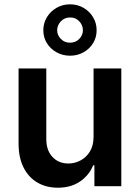

<svg xmlns="http://www.w3.org/2000/svg" viewBox="-20 -863 648 890"><path d="M413.7 -229.4V-545.5H542.3V0H417.6V-96.9H411.9Q393.5 -51.1 351.4 -22Q309.3 7.1 247.9 7.1Q194.2 7.1 153.2 -16.9Q112.2 -40.8 89.1 -86.8Q66.1 -132.8 66.1 -198.2V-545.5H194.6V-218Q194.6 -166.2 223 -135.7Q251.4 -105.1 297.6 -105.1Q326 -105.1 352.6 -119Q379.3 -132.8 396.5 -160.3Q413.7 -187.9 413.7 -229.4ZM304.7 -604.8Q270.2 -604.8 242 -620.6Q213.8 -636.4 197.3 -663Q180.8 -689.6 180.8 -722.7Q180.8 -755.7 197.3 -783Q213.8 -810.4 242 -826.7Q270.2 -843 304.7 -843Q339.1 -843 367.2 -826.7Q395.2 -810.4 411.6 -783Q427.9 -755.7 427.9 -722.7Q427.9 -689.6 411.6 -663Q395.2 -636.4 367.2 -620.6Q339.1 -604.8 304.7 -604.8ZM304.7 -665.1Q330.6 -665.1 347.5 -682.7Q364.3 -700.3 364.3 -722.7Q364.3 -746.1 347.5 -764.2Q330.6 -782.3 304.7 -782Q279.1 -782 262.1 -764Q245 -746.1 245 -722.7Q245 -700.3 262.1 -682.5Q279.1 -664.8 304.7 -665.1Z"/></svg>

Font: InterMG SemiBold
Style: Regular
Weight: 600
Designer: Rasmus Andersson
Foundry: rsms
Version: Version 3.019;December 26, 2023;FontCreator 15.0.0.2955 64-b